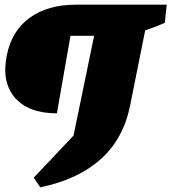

<svg xmlns="http://www.w3.org/2000/svg" viewBox="-20 -680 732 820"><path d="M152 120 124 79 294 -101 382 -527H281L223 -196Q102 -196 44 -262.5Q-14 -329 9 -443Q29 -547 106 -603.5Q183 -660 304 -660H692L684 -583Q665 -574 644 -566Q623 -558 600 -550L536 -231Q508 -88 410.5 -0.5Q313 87 152 120Z"/></svg>

Font: Piazzolla SC Black
Style: Italic
Weight: 900
Italic angle: -11.3°
Designer: Juan Pablo del Peral
Foundry: Huerta Tipografica
Version: Version 1.330